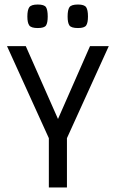

<svg xmlns="http://www.w3.org/2000/svg" viewBox="-20 -829 512 849"><path d="M222 -270 378 -625H461L276 -218V0H196V-218L11 -625H94L251 -270ZM325 -705Q295 -705 287 -716.5Q279 -728 279 -756Q279 -785 287 -797Q295 -809 325 -809Q353 -809 361 -797Q369 -785 369 -756Q369 -728 361 -716.5Q353 -705 325 -705ZM147 -705Q118 -705 109.5 -716.5Q101 -728 101 -756Q101 -785 109.5 -797Q118 -809 147 -809Q176 -809 183.5 -797Q191 -785 191 -756Q191 -728 183.5 -716.5Q176 -705 147 -705Z"/></svg>

Font: Changa Light
Style: Regular
Weight: 300
Designer: Eduardo Rodriguez Tunni
Foundry: Eduardo Rodriguez Tunni
Version: Version 3.002; ttfautohint (v1.8.2)